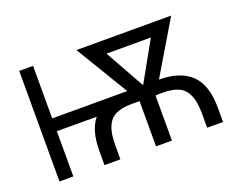

<svg xmlns="http://www.w3.org/2000/svg" viewBox="-88 -698 1101 865"><g transform="rotate(-20 462.0 -265.0)"><path d="M131.8 -278.3H491.7L339.8 -530.3H793.9L643.6 -278.3Q745.6 -277.8 797.6 -227.5Q849.6 -177.2 849.6 -67.4V0H773.4V-67.4Q773.4 -123.5 759.3 -156.2Q745.1 -189 716.6 -202.9Q688 -216.8 641.6 -216.8H606.9L604.5 -212.4V0H528.3V-216.8H489.3Q442.4 -216.8 413.8 -202.9Q385.3 -189 371.3 -156.2Q357.4 -123.5 357.4 -67.4V0H281.2V-67.4Q281.2 -165.5 322.8 -216.8H131.8V0H65.4V-530.3H131.8ZM567.9 -278.8 674.3 -468.8H461.4Z"/></g></svg>

Font: Pretendard Light
Style: Regular
Weight: 300
Designer: Base glyphs from Inter by Rasmus Andersson; Hangeul glyphs from Noto Sans CJK(Source Han Sans) by Jang Soo-young and Kan
Foundry: Kil Hyung-jin
Version: Version 1.309